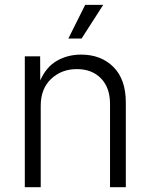

<svg xmlns="http://www.w3.org/2000/svg" viewBox="-20 -781 628 801"><path d="M149.9 -340.3V0H83.5V-545.9H147.5L147.9 -445.3Q172.9 -502 217.8 -527.6Q262.7 -553.2 318.4 -553.2Q401.4 -553.2 453.1 -501.7Q504.9 -450.2 504.9 -353V0H439V-348.1Q439 -415 401.4 -453.9Q363.8 -492.7 300.8 -492.7Q236.3 -492.7 193.1 -451.7Q149.9 -410.6 149.9 -340.3ZM265.1 -620.1 335.4 -760.7H410.6L320.3 -620.1Z"/></svg>

Font: Inter Light
Style: Regular
Weight: 300
Designer: Rasmus Andersson
Foundry: rsms
Version: Version 4.000;git-a52131595